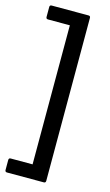

<svg xmlns="http://www.w3.org/2000/svg" viewBox="-138 -743 536 932"><g transform="rotate(15 129.5 -277.5)"><path d="M0 142.1Q-9.8 142.1 -9.8 131.8V82Q-9.8 71.8 0 71.8H109.9V-627H0Q-9.8 -627 -9.8 -637.2V-687Q-9.8 -696.8 0 -696.8H185.1Q194.8 -696.8 194.8 -687V131.8Q194.8 142.1 185.1 142.1Z"/></g></svg>

Font: Sofia Sans
Style: Regular
Weight: 400
Designer: Botio Nikoltchev, Ani Petrova
Foundry: lettersoup
Version: Version 4.100